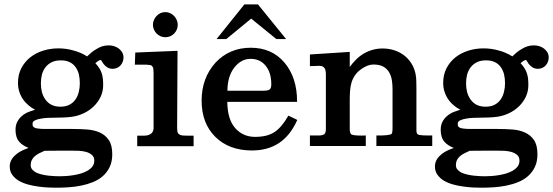

<svg xmlns="http://www.w3.org/2000/svg" viewBox="-20 -666 2523 876"><path d="M494.1 -352.1Q481 -352.1 470.7 -357.9Q460.4 -363.8 452.1 -374.5Q451.7 -375 449.7 -378.4Q447.8 -381.3 445.3 -385.3Q443.4 -388.7 441.4 -391.1Q440.9 -392.1 439.9 -392.6Q437.5 -392.6 434.6 -391.1Q430.2 -389.2 426.5 -387Q422.9 -384.8 419.4 -381.3Q417 -379.9 415 -377.9Q425.3 -366.7 432.1 -356.4Q439.5 -345.2 443.6 -333Q447.8 -320.8 449.2 -307.6Q450.7 -294.4 450.7 -277.8Q450.7 -249 439 -224.1Q427.2 -199.7 407.7 -180.7Q388.2 -161.6 362.3 -149.4Q336.4 -137.2 309.1 -133.3Q288.1 -130.4 267.6 -129.9Q247.1 -129.4 226.1 -128.9Q217.8 -128.9 201.2 -128.4Q184.6 -127.9 168 -125Q151.4 -122.6 139.2 -116.7Q128.4 -111.3 128.4 -101.1Q128.4 -95.2 129.4 -91.8Q130.4 -88.4 135.3 -85Q140.1 -81.5 148.9 -80.1Q157.7 -78.6 168 -78.1Q177.7 -77.6 187.5 -77.6H204.1H312.5Q345.2 -77.6 377.4 -75.2Q409.7 -72.8 435.1 -61.5Q460.4 -50.3 476.3 -27.1Q492.2 -3.9 492.2 37.6Q492.2 71.3 480.5 95.7Q468.8 120.1 449.5 137.2Q430.2 154.3 404.3 164.8Q378.4 175.3 350.1 180.9Q321.8 186.5 292.7 188.5Q263.7 190.4 237.8 190.4Q222.2 190.4 200.2 189.5Q178.2 188.5 154.3 185.1Q130.9 182.1 107.9 175.8Q84.5 169.4 65.9 158.7Q47.9 147.9 36.1 131.8Q24.4 116.2 24.4 93.8Q24.4 75.2 33.7 60.5Q42.5 46.9 55.9 36.4Q69.3 25.9 85.9 18.6Q98.1 13.2 110.4 8.8Q82.5 -2 67.9 -19Q50.8 -38.6 50.8 -73.7Q50.8 -95.2 59.1 -110.8Q67.4 -126.5 80.8 -137.7Q94.2 -148.9 111.8 -155.8Q125.5 -161.1 140.1 -165.5Q124.5 -173.3 111.8 -184.1Q96.2 -196.8 85.2 -212.6Q74.2 -228.5 68.1 -247.6Q62 -266.6 62 -287.1Q62 -325.2 77.1 -354.5Q92.3 -383.8 117.7 -404.1Q143.1 -424.3 176.5 -434.8Q210 -445.3 246.1 -445.3Q282.2 -445.3 315.9 -435.5Q348.1 -427.2 377.4 -408.7Q387.7 -418.5 397.5 -426.8Q408.2 -435.5 420.4 -442.4Q432.6 -450.2 446 -454.6Q459.5 -459 476.1 -459Q488.3 -459 500 -455.6Q511.7 -452.1 521.5 -444.8Q531.2 -437.5 537.1 -427.7Q543.5 -417.5 543.5 -403.3Q543.5 -393.1 539.8 -383.8Q536.1 -374.5 529.8 -367.4Q523.4 -360.4 514.2 -356.2Q504.9 -352.1 494.1 -352.1ZM324.7 -359.9Q314.9 -374 298.3 -382.3Q281.7 -390.6 257.3 -390.6Q232.9 -390.6 215.8 -382.1Q198.7 -373.5 187.7 -359.4Q176.8 -345.2 171.4 -326.2Q166.5 -306.6 166.5 -285.2Q166.5 -264.6 171.4 -245.1Q176.8 -226.1 187.5 -211.4Q198.2 -196.3 215.1 -187.7Q231.9 -179.2 255.9 -179.2Q279.8 -179.2 296.6 -188Q313.5 -196.8 324 -211.7Q334.5 -226.6 339.4 -246.1Q344.2 -265.6 344.2 -286.1Q344.2 -307.6 339.8 -326.7Q335 -345.7 324.7 -359.9ZM373.5 27.3Q357.9 22.9 340.3 22Q322.8 21.5 310.1 21.5Q278.3 21.5 246.6 21.5Q214.8 22 183.1 22Q171.4 27.3 160.2 32.7Q148.9 38.1 139.6 45.9Q130.9 53.2 125.5 63.5Q120.1 73.7 120.1 87.9Q120.1 99.1 127 107.4Q134.3 115.7 145.5 121.6Q157.2 127 172.4 130.4Q187 133.8 202.1 135.5Q217.3 137.2 230.7 137.7Q244.1 138.2 252.9 138.2Q264.2 138.2 280.5 137.2Q296.9 136.2 314.7 133.3Q332.5 130.4 349.6 125.5Q366.7 120.1 380.4 112.3Q394 104 401.9 93.3Q410.2 82 410.2 66.9Q410.2 49.8 399.4 41Q388.7 31.7 373.5 27.3Z M677.7 -553.2Q677.7 -564.5 682.4 -575Q687 -585.4 694.6 -593.5Q702.1 -601.6 712.4 -606.2Q722.7 -610.8 734.4 -610.8Q746.1 -610.8 756.3 -606Q766.6 -601.1 774.2 -593.3Q781.7 -585.4 786.4 -574.7Q791 -564 791 -552.7Q791 -541 786.4 -530.5Q781.7 -520 774.2 -512.5Q766.6 -504.9 756.3 -500.5Q746.1 -496.1 734.4 -496.1Q722.7 -496.1 712.4 -500.7Q702.1 -505.4 694.6 -512.9Q687 -520.5 682.4 -531Q677.7 -541.5 677.7 -553.2ZM789.1 -67.9Q788.1 -77.1 788.1 -82Q788.1 -82 790 -434.1L597.2 -426.3L595.2 -371.1H646.5Q647 -371.1 666 -369.1Q671.4 -368.2 675.3 -362.8Q678.7 -358.4 679.7 -350.6Q680.7 -342.8 680.7 -331.5Q680.7 -331.5 680.7 -83.5Q680.7 -47.9 637.2 -46.9Q637.2 -46.9 606 -46.9V1H863.3V-46.9H844.2Q833.5 -46.9 822.3 -47.4Q791 -47.4 789.1 -67.9Z M1336.4 -118.7 1335.9 -117.7 1335.4 -116.7Q1304.7 -48.3 1253.4 -13.7Q1202.1 20.5 1129.4 20.5Q1025.4 20.5 962.4 -41.5Q899.9 -103.5 899.9 -206.8Q899.9 -310.1 963.4 -380.4Q1027.3 -448.2 1124 -448.2Q1220.7 -448.2 1278.3 -379.9Q1335.4 -311.5 1335.4 -203.6V-202.1V-201.2H1334.5H1333H1017.1Q1017.6 -122.6 1052.7 -82Q1088.4 -41.5 1143.6 -41.5Q1199.7 -41.5 1232.4 -63.5Q1265.1 -85 1294.4 -136.2L1294.9 -137.2L1295.4 -138.7L1296.4 -138.2L1297.4 -137.7L1334 -120.1L1335 -119.1ZM1181.2 -252Q1203.6 -252 1210.9 -258.3Q1217.8 -264.2 1217.8 -282.2Q1217.8 -334.5 1191.9 -366.2Q1166.5 -397.5 1123.3 -397.5Q1080.1 -397.5 1048.8 -357.4Q1018.1 -317.9 1017.6 -252ZM1285.2 -487.8H1282.7H1280.3H1241.7H1240.7L1240.2 -488.3L1126 -581.1L1013.2 -488.3L1012.7 -487.8H1011.7H973.1H970.7H968.3L969.7 -489.7L971.2 -491.7L1094.2 -645L1094.7 -645.5V-646H1095.7H1096.2H1155.8H1156.2H1156.7L1157.2 -645.5L1157.7 -645L1282.2 -491.7L1283.7 -489.7Z M1882.8 -57.1Q1884.8 -52.7 1892.6 -50.3Q1901.4 -48.8 1912.1 -48.3Q1923.3 -47.9 1934.1 -47.9H1952.1V0H1697.3V-47.9H1713.9Q1717.8 -47.9 1726.3 -48.1Q1734.9 -48.3 1743.9 -49.3Q1752.9 -50.3 1760.3 -52.2Q1766.6 -53.7 1767.6 -56.6Q1770 -62 1770.5 -69.8Q1771 -77.6 1771 -84V-258.8Q1771 -281.7 1767.6 -302.2Q1763.7 -322.8 1754.4 -337.9Q1744.6 -353.5 1728 -362.5Q1711.4 -371.6 1683.6 -371.6Q1669.9 -371.6 1656.2 -366.2Q1643.1 -360.8 1632.3 -353.5Q1612.3 -340.3 1601.1 -324.5Q1589.8 -308.6 1584 -290.5Q1578.6 -272 1577.1 -251.5Q1575.7 -231 1575.7 -209V-81.5Q1575.7 -77.6 1575.7 -72.8Q1576.2 -67.9 1577.1 -63.5Q1578.1 -59.6 1580.1 -55.7Q1582 -52.7 1585.9 -51.8Q1591.3 -49.8 1599.1 -48.8Q1606.9 -47.9 1615.5 -47.6Q1624 -47.4 1631.8 -47.4Q1640.1 -47.9 1646.5 -47.9H1648.9V0H1394V-47.9H1431.6Q1450.2 -47.4 1458.5 -53.2Q1466.8 -58.1 1466.8 -77.6V-325.7Q1466.8 -345.7 1461.4 -354Q1456.5 -361.8 1447.8 -364.3Q1438.5 -366.7 1425.3 -365.2Q1411.6 -364.3 1396.5 -364.3H1394V-417.5L1575.7 -429.2V-360.4Q1587.4 -376.5 1600.6 -390.1Q1616.2 -406.7 1635.3 -418.9Q1654.8 -431.2 1677.7 -438Q1700.2 -444.8 1725.1 -444.8Q1752.9 -444.8 1777.8 -437Q1802.7 -429.2 1822.8 -414.1Q1842.8 -398.9 1856.7 -377.2Q1870.6 -355.5 1876 -328.6Q1879.4 -311 1879.4 -293.9Q1879.9 -276.4 1879.9 -259.8V-82.5Q1879.9 -77.1 1879.9 -69.3Q1880.4 -62 1882.3 -57.6Z M2434.1 -352.1Q2420.9 -352.1 2410.6 -357.9Q2400.4 -363.8 2392.1 -374.5Q2391.6 -375 2389.6 -378.4Q2387.7 -381.3 2385.3 -385.3Q2383.3 -388.7 2381.3 -391.1Q2380.9 -392.1 2379.9 -392.6Q2377.4 -392.6 2374.5 -391.1Q2370.1 -389.2 2366.5 -387Q2362.8 -384.8 2359.4 -381.3Q2356.9 -379.9 2355 -377.9Q2365.2 -366.7 2372.1 -356.4Q2379.4 -345.2 2383.5 -333Q2387.7 -320.8 2389.2 -307.6Q2390.6 -294.4 2390.6 -277.8Q2390.6 -249 2378.9 -224.1Q2367.2 -199.7 2347.7 -180.7Q2328.1 -161.6 2302.2 -149.4Q2276.4 -137.2 2249 -133.3Q2228 -130.4 2207.5 -129.9Q2187 -129.4 2166 -128.9Q2157.7 -128.9 2141.1 -128.4Q2124.5 -127.9 2107.9 -125Q2091.3 -122.6 2079.1 -116.7Q2068.4 -111.3 2068.4 -101.1Q2068.4 -95.2 2069.3 -91.8Q2070.3 -88.4 2075.2 -85Q2080.1 -81.5 2088.9 -80.1Q2097.7 -78.6 2107.9 -78.1Q2117.7 -77.6 2127.4 -77.6H2144H2252.4Q2285.2 -77.6 2317.4 -75.2Q2349.6 -72.8 2375 -61.5Q2400.4 -50.3 2416.3 -27.1Q2432.1 -3.9 2432.1 37.6Q2432.1 71.3 2420.4 95.7Q2408.7 120.1 2389.4 137.2Q2370.1 154.3 2344.2 164.8Q2318.4 175.3 2290 180.9Q2261.7 186.5 2232.7 188.5Q2203.6 190.4 2177.7 190.4Q2162.1 190.4 2140.1 189.5Q2118.2 188.5 2094.2 185.1Q2070.8 182.1 2047.9 175.8Q2024.4 169.4 2005.9 158.7Q1987.8 147.9 1976.1 131.8Q1964.4 116.2 1964.4 93.8Q1964.4 75.2 1973.6 60.5Q1982.4 46.9 1995.8 36.4Q2009.3 25.9 2025.9 18.6Q2038.1 13.2 2050.3 8.8Q2022.5 -2 2007.8 -19Q1990.7 -38.6 1990.7 -73.7Q1990.7 -95.2 1999 -110.8Q2007.3 -126.5 2020.8 -137.7Q2034.2 -148.9 2051.8 -155.8Q2065.4 -161.1 2080.1 -165.5Q2064.5 -173.3 2051.8 -184.1Q2036.1 -196.8 2025.1 -212.6Q2014.2 -228.5 2008.1 -247.6Q2002 -266.6 2002 -287.1Q2002 -325.2 2017.1 -354.5Q2032.2 -383.8 2057.6 -404.1Q2083 -424.3 2116.5 -434.8Q2149.9 -445.3 2186 -445.3Q2222.2 -445.3 2255.9 -435.5Q2288.1 -427.2 2317.4 -408.7Q2327.6 -418.5 2337.4 -426.8Q2348.1 -435.5 2360.4 -442.4Q2372.6 -450.2 2386 -454.6Q2399.4 -459 2416 -459Q2428.2 -459 2439.9 -455.6Q2451.7 -452.1 2461.4 -444.8Q2471.2 -437.5 2477.1 -427.7Q2483.4 -417.5 2483.4 -403.3Q2483.4 -393.1 2479.7 -383.8Q2476.1 -374.5 2469.7 -367.4Q2463.4 -360.4 2454.1 -356.2Q2444.8 -352.1 2434.1 -352.1ZM2264.6 -359.9Q2254.9 -374 2238.3 -382.3Q2221.7 -390.6 2197.3 -390.6Q2172.9 -390.6 2155.8 -382.1Q2138.7 -373.5 2127.7 -359.4Q2116.7 -345.2 2111.3 -326.2Q2106.4 -306.6 2106.4 -285.2Q2106.4 -264.6 2111.3 -245.1Q2116.7 -226.1 2127.4 -211.4Q2138.2 -196.3 2155 -187.7Q2171.9 -179.2 2195.8 -179.2Q2219.7 -179.2 2236.6 -188Q2253.4 -196.8 2263.9 -211.7Q2274.4 -226.6 2279.3 -246.1Q2284.2 -265.6 2284.2 -286.1Q2284.2 -307.6 2279.8 -326.7Q2274.9 -345.7 2264.6 -359.9ZM2313.5 27.3Q2297.9 22.9 2280.3 22Q2262.7 21.5 2250 21.5Q2218.3 21.5 2186.5 21.5Q2154.8 22 2123 22Q2111.3 27.3 2100.1 32.7Q2088.9 38.1 2079.6 45.9Q2070.8 53.2 2065.4 63.5Q2060.1 73.7 2060.1 87.9Q2060.1 99.1 2066.9 107.4Q2074.2 115.7 2085.4 121.6Q2097.2 127 2112.3 130.4Q2127 133.8 2142.1 135.5Q2157.2 137.2 2170.7 137.7Q2184.1 138.2 2192.9 138.2Q2204.1 138.2 2220.5 137.2Q2236.8 136.2 2254.6 133.3Q2272.5 130.4 2289.6 125.5Q2306.6 120.1 2320.3 112.3Q2334 104 2341.8 93.3Q2350.1 82 2350.1 66.9Q2350.1 49.8 2339.4 41Q2328.6 31.7 2313.5 27.3Z"/></svg>

Font: RIT Rachana
Style: Bold
Weight: 700
Designer: Hussain KH
Version: 1.5.2